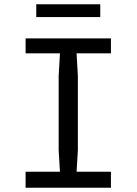

<svg xmlns="http://www.w3.org/2000/svg" viewBox="-20 -880 640 900"><path d="M100 -75H261L255 -176V-524L261 -629V-630H100V-700H500V-630H339V-629L345 -524V-176L339 -75H500V0H100ZM150 -860H450V-800H150Z"/></svg>

Font: Sligoil Micro
Style: Regular
Weight: 400
Designer: Ariel Martín Pérez
Foundry: Igor Stepanchenko
Version: Version 1.001